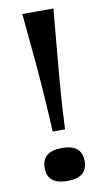

<svg xmlns="http://www.w3.org/2000/svg" viewBox="-84 -758 443 809"><g transform="rotate(-10 137.5 -353.0)"><path d="M112 -206Q110 -247 108 -283Q106 -319 103.5 -353Q101 -387 98.5 -423.5Q96 -460 92 -503Q88 -546 83 -598Q78 -650 72 -716H205Q199 -650 194.5 -598Q190 -546 186 -503Q182 -460 179 -423.5Q176 -387 173.5 -353Q171 -319 169 -283Q167 -247 165 -206ZM139 10Q52 10 52 -60Q52 -131 139 -131Q223 -131 223 -60Q223 10 139 10Z"/></g></svg>

Font: Ojuju
Style: Bold
Weight: 700
Designer: Chisaokwu Joboson, Mirko Velimirovic
Foundry: Udi Foundry
Version: Version 1.000